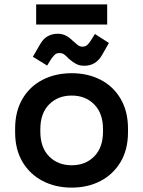

<svg xmlns="http://www.w3.org/2000/svg" viewBox="-20 -842 653 876"><path d="M307 14Q233 14 174.5 -16.5Q116 -47 82.5 -103.5Q49 -160 49 -239V-255Q49 -334 82.5 -391Q116 -448 174.5 -478Q233 -508 307 -508Q381 -508 439 -478Q497 -448 530.5 -391Q564 -334 564 -255V-239Q564 -160 530.5 -103.5Q497 -47 439 -16.5Q381 14 307 14ZM307 -88Q370 -88 410 -128.5Q450 -169 450 -242V-252Q450 -325 410 -365.5Q370 -406 307 -406Q244 -406 204 -365.5Q164 -325 164 -252V-242Q164 -169 204 -128.5Q244 -88 307 -88ZM195 -543 130 -583 163 -640Q177 -665 197.5 -676.5Q218 -688 243 -688Q264 -688 280.5 -679.5Q297 -671 313 -655Q323 -646 333.5 -637.5Q344 -629 356 -629Q371 -629 379.5 -638Q388 -647 395 -658L413 -687L477 -646L445 -590Q431 -566 411 -554Q391 -542 365 -542Q343 -542 327 -550.5Q311 -559 294 -574Q285 -584 275 -592Q265 -600 251 -600Q237 -600 228.5 -591Q220 -582 213 -572ZM145 -730V-822H469V-730Z"/></svg>

Font: Space Grotesk Light SemiBold
Style: Regular
Weight: 600
Version: Version 2.000